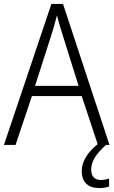

<svg xmlns="http://www.w3.org/2000/svg" viewBox="-20 -736 577 975"><path d="M443 125C443 80 472 42 518 0H536L300 -716H241L0 0H59L142 -248H395L476 -4C427 35 395 83 395 132C395 189 427 219 484 219C505 219 521 216 534 211V171C525 174 510 178 492 178C460 178 443 159 443 125ZM297 -562 379 -300H158L242 -562C251 -590 261 -624 269 -658C277 -627 289 -587 297 -562Z"/></svg>

Font: Noto Sans Ethiopic SemiCondensed Light
Style: Regular
Weight: 300
Width: 4
Designer: Monotype Design Team
Foundry: Monotype Imaging Inc.
Version: Version 2.102